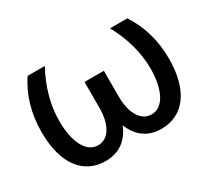

<svg xmlns="http://www.w3.org/2000/svg" viewBox="-111 -741 1042 946"><g transform="rotate(-30 409.5 -268.0)"><path d="M224 -546H126C75 -470 47 -376 47 -272C47 -90 125 10 251 10C328 10 381 -30 410 -101C438 -30 491 10 568 10C693 10 772 -90 772 -272C772 -376 744 -470 693 -546H595C644 -456 669 -364 669 -276C669 -153 627 -76 561 -76C503 -76 464 -136 464 -234V-380H354V-234C354 -136 316 -76 257 -76C191 -76 150 -153 150 -276C150 -364 175 -456 224 -546Z"/></g></svg>

Font: Wafeq Medium
Style: Regular
Weight: 500
Designer: Rasmus Andersson & Azza Alameddine
Foundry: Google & TypeTogether
Version: Version 3.000;January 28, 2025;FontCreator 15.0.0.3014 64-bi